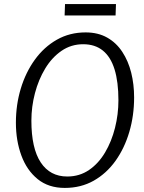

<svg xmlns="http://www.w3.org/2000/svg" viewBox="-20 -914 708 942"><path d="M298 8Q218 8 164.8 -35.2Q111.5 -78.5 84.8 -151.2Q58 -224 58 -312Q58 -400 82 -479.5Q106 -559 151 -621.2Q196 -683.5 259 -719.2Q322 -755 400 -755Q461 -755 506 -729.5Q551 -704 580.2 -659.2Q609.5 -614.5 623.8 -557.2Q638 -500 638 -436Q638 -347 614.5 -267Q591 -187 546.8 -125Q502.5 -63 439.8 -27.5Q377 8 298 8ZM310 -48Q370 -48 416.8 -80Q463.5 -112 495.5 -166Q527.5 -220 544.2 -286.5Q561 -353 561 -422Q561 -512.5 542 -573.8Q523 -635 484.5 -666Q446 -697 388 -697Q329 -697 281.8 -664.5Q234.5 -632 201.8 -577.8Q169 -523.5 151.5 -457Q134 -390.5 134 -322Q134 -186.5 179.8 -117.2Q225.5 -48 310 -48ZM297 -838 299 -894H549L547 -838Z"/></svg>

Font: Koeln Type Sans Light
Style: Italic
Weight: 300
Italic angle: -7.5°
Designer: Eben Sorkin
Foundry: Eben Sorkin
Version: Version 2.001